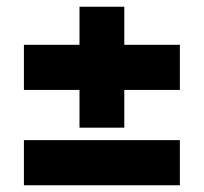

<svg xmlns="http://www.w3.org/2000/svg" viewBox="-20 -581 605 570"><path d="M514 -448V-314H349V-202H216V-314H51V-448H216V-561H349V-448ZM51 -165H514V-31H51Z"/></svg>

Font: Ezarion Extra Bold
Style: Regular
Weight: 800
Designer: Natanael Gama
Version: Version 1.001;PS 001.001;hotconv 1.0.70;makeotf.lib2.5.58329